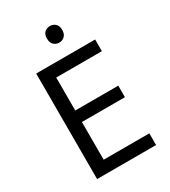

<svg xmlns="http://www.w3.org/2000/svg" viewBox="-219 -1020 994 1125"><g transform="rotate(-30 278.0 -457.5)"><path d="M496 0H97V-714H496V-635H187V-412H478V-334H187V-79H496ZM306 -915Q326 -915 341.5 -901.5Q357 -888 357 -859Q357 -831 341.5 -817Q326 -803 306 -803Q284 -803 269 -817Q254 -831 254 -859Q254 -888 269 -901.5Q284 -915 306 -915Z"/></g></svg>

Font: Noto Sans Hebrew
Style: Regular
Weight: 400
Designer: Monotype Design Team
Foundry: Monotype Imaging Inc.
Version: Version 2.003;January 10, 2023;FontCreator 14.0.0.2877 64-bi